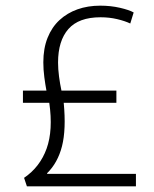

<svg xmlns="http://www.w3.org/2000/svg" viewBox="-20 -658 545 678"><path d="M75 0 65 -30Q121 -68 144.5 -133Q168 -198 154 -295H61V-338H144Q140 -359 136.5 -385.5Q133 -412 133 -438Q133 -487 148 -524.5Q163 -562 190 -587Q217 -612 253.5 -625Q290 -638 334 -638Q371 -638 403.5 -630.5Q436 -623 452 -614L440 -575Q421 -584 393.5 -590.5Q366 -597 335 -597Q258 -597 221.5 -555.5Q185 -514 185 -437Q185 -414 188.5 -387.5Q192 -361 197 -338H391V-295H205Q214 -201 199 -142Q184 -83 146 -46L147 -44H460V0Z"/></svg>

Font: Ek Mukta ExtraLight
Style: Regular
Weight: 275
Designer: Girish Dalvi and Yashodeep Gholap
Foundry: Ek Type
Version: Version 2.538;PS 1.002;hotconv 16.6.51;makeotf.lib2.5.65220;